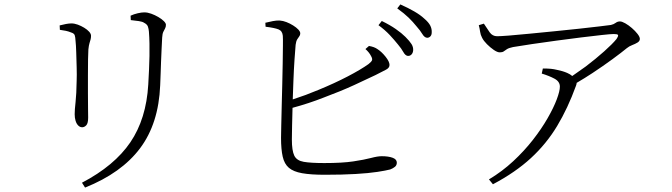

<svg xmlns="http://www.w3.org/2000/svg" viewBox="-20 -796 3040 869"><path d="M365 53 351 31Q498 -46 570 -152Q642 -258 651 -413Q653 -448 654.5 -480.5Q656 -513 656.5 -542Q657 -571 656.5 -599Q656 -627 654 -653Q653 -665 649.5 -675.5Q646 -686 632 -693Q625 -698 608.5 -700.5Q592 -703 572 -705L571 -725Q586 -732 603.5 -736Q621 -740 633 -740Q648 -740 664.5 -734Q681 -728 696.5 -719Q712 -710 721.5 -700.5Q731 -691 731 -684Q731 -674 727 -667Q723 -660 719 -651.5Q715 -643 714 -626Q713 -605 711.5 -576.5Q710 -548 709 -518.5Q708 -489 707 -461Q706 -433 705 -410Q698 -237 614 -125Q530 -13 365 53ZM251 -661 250 -681Q265 -685 279 -687.5Q293 -690 303 -690Q317 -690 332 -684.5Q347 -679 361 -670.5Q375 -662 383.5 -652.5Q392 -643 392 -634Q392 -625 390 -617.5Q388 -610 385 -600.5Q382 -591 380 -572Q379 -559 378.5 -527.5Q378 -496 378 -455V-375Q378 -335 378.5 -305Q379 -275 379 -264Q379 -238 370.5 -229Q362 -220 352 -220Q342 -220 334 -228Q326 -236 322 -249.5Q318 -263 318 -279Q318 -299 322 -334Q326 -369 327 -432Q328 -456 327 -491Q326 -526 325 -559.5Q324 -593 322 -610Q321 -629 318 -637Q315 -645 302 -649Q290 -654 278 -656.5Q266 -659 251 -661Z M1181 -693Q1198 -697 1215 -700.5Q1232 -704 1247 -703Q1261 -702 1276.5 -696Q1292 -690 1306.5 -681Q1321 -672 1330 -662.5Q1339 -653 1339 -645Q1339 -637 1334.5 -631.5Q1330 -626 1325 -617.5Q1320 -609 1318 -593Q1316 -571 1313 -527Q1310 -483 1308 -430Q1307 -388 1305 -346Q1364 -365 1421 -389Q1494 -419 1553.5 -450Q1613 -481 1648 -506Q1662 -517 1664 -524Q1666 -531 1659 -543Q1655 -551 1648.5 -559Q1642 -567 1634 -574L1650 -588Q1662 -586 1671.5 -582.5Q1681 -579 1688 -574Q1707 -562 1725 -539.5Q1743 -517 1743 -502Q1743 -488 1725 -479.5Q1707 -471 1679 -456Q1644 -439 1583 -411Q1522 -383 1444 -354Q1378 -328 1304 -308Q1303 -264 1302 -228Q1301 -186 1301 -165Q1301 -114 1312 -91.5Q1323 -69 1355 -63.5Q1387 -58 1448 -58Q1529 -58 1579 -65.5Q1629 -73 1659 -81Q1689 -89 1708 -89Q1738 -89 1757 -82Q1776 -75 1776 -60Q1776 -48 1767.5 -41Q1759 -34 1746 -29Q1727 -24 1688 -18Q1649 -12 1589.5 -8.5Q1530 -5 1450 -5Q1387 -5 1347.5 -12Q1308 -19 1287.5 -36.5Q1267 -54 1259.5 -87Q1252 -120 1252 -172Q1252 -192 1253 -229.5Q1254 -267 1255 -314.5Q1256 -362 1257.5 -413Q1259 -464 1259.5 -509.5Q1260 -555 1260.5 -588Q1261 -621 1260 -634Q1258 -656 1240.5 -663Q1223 -670 1182 -675ZM1781 -595Q1765 -615 1744 -637.5Q1723 -660 1693 -682L1708 -701Q1745 -683 1771.5 -664.5Q1798 -646 1815 -629Q1834 -610 1842.5 -596.5Q1851 -583 1850 -568Q1849 -556 1842 -549Q1835 -542 1825 -543Q1814 -545 1805.5 -560.5Q1797 -576 1781 -595ZM1865 -677Q1849 -697 1829.5 -716Q1810 -735 1778 -758L1792 -776Q1828 -760 1855.5 -744Q1883 -728 1900 -712Q1920 -695 1927.5 -680Q1935 -665 1934 -649Q1934 -638 1928 -631.5Q1922 -625 1913 -625Q1901 -626 1891.5 -642Q1882 -658 1865 -677Z M2147 -682 2170 -689Q2184 -667 2196.5 -649.5Q2209 -632 2230 -632Q2244 -632 2283.5 -635Q2323 -638 2377 -643.5Q2431 -649 2489 -654.5Q2547 -660 2600.5 -666Q2654 -672 2693 -676.5Q2732 -681 2745 -683Q2758 -686 2766.5 -692.5Q2775 -699 2786 -699Q2795 -699 2810 -690.5Q2825 -682 2840 -669Q2855 -656 2865.5 -642.5Q2876 -629 2876 -620Q2876 -610 2865.5 -603.5Q2855 -597 2841.5 -592Q2828 -587 2817 -578Q2794 -559 2752.5 -528.5Q2711 -498 2661 -465Q2626 -442 2590 -421Q2590 -416 2587 -408Q2550 -306 2501.5 -225.5Q2453 -145 2383 -80.5Q2313 -16 2211 38L2193 16Q2253 -20 2303 -66.5Q2353 -113 2392 -163Q2431 -213 2458.5 -261Q2486 -309 2500 -346.5Q2514 -384 2514 -404Q2514 -427 2489.5 -440Q2465 -453 2432 -463L2437 -486Q2460 -486 2474 -484.5Q2488 -483 2500 -480Q2526 -475 2547 -466Q2561 -460 2570 -452Q2600 -473 2631 -495Q2677 -530 2714.5 -563.5Q2752 -597 2770 -619Q2780 -634 2777 -638Q2774 -642 2758 -642Q2744 -642 2703.5 -637.5Q2663 -633 2609.5 -626.5Q2556 -620 2498 -612Q2440 -604 2388 -596.5Q2336 -589 2302 -583Q2283 -579 2274.5 -573.5Q2266 -568 2260 -563.5Q2254 -559 2242 -559Q2231 -559 2215 -570Q2199 -581 2184 -596Q2169 -611 2162 -625Q2155 -638 2153 -652.5Q2151 -667 2147 -682Z"/></svg>

Font: Early Summer Mincho Light
Style: Regular
Weight: 300
Designer: GuiWonder
Version: Version 1.002